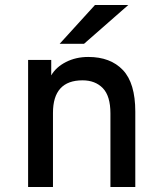

<svg xmlns="http://www.w3.org/2000/svg" viewBox="-20 -752 656 772"><path d="M524 -303V0H424V-296Q424 -366 393.5 -397.5Q363 -429 312 -429Q193 -429 193 -298V0H93V-511H186V-449Q205 -482 245 -502.5Q285 -523 335 -523Q424 -523 474 -470.5Q524 -418 524 -303ZM362 -732H496L318 -576H220Z"/></svg>

Font: Overpass Mono Light
Style: Bold
Weight: 600
Monospace: yes
Designer: Delve Withrington, Dave Bailey
Foundry: Delve Fonts
Version: Version 1.000;DELV;Overpass